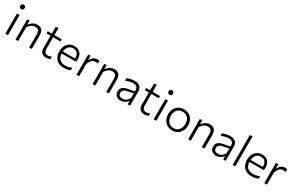

<svg xmlns="http://www.w3.org/2000/svg" viewBox="237 -2407 6282 4084"><g transform="rotate(30 3378.0 -365.0)"><path d="M93.5 0Q93.5 -55.5 93.5 -107Q93.5 -158.5 93.5 -219.5V-269.5Q93.5 -312.5 93.5 -350Q93.5 -387.5 93.5 -423Q93.5 -458.5 93.5 -495.5L157.5 -497.5Q157.5 -460.5 157.5 -424.8Q157.5 -389 157.5 -351.2Q157.5 -313.5 157.5 -269.5V-219.5Q157.5 -158.5 157.5 -107Q157.5 -55.5 157.5 0ZM123.5 -620Q100.5 -620 85.8 -633.5Q71 -647 71 -675Q71 -702.5 85.8 -716.2Q100.5 -730 124.5 -730Q148.5 -730 163 -715.8Q177.5 -701.5 177.5 -675Q177.5 -647 163 -633.5Q148.5 -620 123.5 -620Z M343.5 0Q343.5 -55.5 343.5 -107Q343.5 -158.5 343.5 -219.5V-269.5Q343.5 -324 343.5 -381.5Q343.5 -439 343.5 -495.5L401 -499.5L403 -406.5H411Q426.5 -428.5 451.8 -451.5Q477 -474.5 511.8 -490.5Q546.5 -506.5 591.5 -506.5Q672 -506.5 707.8 -460.8Q743.5 -415 743.5 -329Q743.5 -296.5 743.5 -272.5Q743.5 -248.5 743.5 -219.5Q743.5 -161 743.5 -108.2Q743.5 -55.5 743.5 0H679Q679 -55.5 679 -108Q679 -160.5 679 -217V-315Q679 -379 656 -411.8Q633 -444.5 572.5 -444.5Q535.5 -444.5 505.5 -429.8Q475.5 -415 451.5 -390.2Q427.5 -365.5 408 -335.5V-217Q408 -158 408 -106.8Q408 -55.5 408 0Z M1096 10.5Q1048 10.5 1015 -7Q982 -24.5 965 -59.5Q948 -94.5 948 -147.5Q948 -194 948 -239.2Q948 -284.5 948 -326.5Q948 -368.5 948 -406Q948 -443.5 948 -474.5Q948 -524 948 -567Q948 -610 948 -656L1012 -671.5Q1012 -635 1012 -604.5Q1012 -574 1012 -543.2Q1012 -512.5 1012 -474.5V-160Q1012 -103.5 1036 -75.5Q1060 -47.5 1110 -47.5Q1129.5 -47.5 1152 -54.2Q1174.5 -61 1191.5 -74.5L1198.5 -15.5Q1188.5 -8 1172.8 -2.2Q1157 3.5 1137.2 7Q1117.5 10.5 1096 10.5ZM848.5 -442.5V-495.5H1192.5V-442.5Q1142 -442.5 1090 -442.5Q1038 -442.5 989 -442.5H964Z M1531 10Q1444 10 1387.2 -23.8Q1330.5 -57.5 1302.8 -116.5Q1275 -175.5 1275 -251Q1275 -325.5 1302.8 -383.2Q1330.5 -441 1381.2 -473.8Q1432 -506.5 1501.5 -506.5Q1562.5 -506.5 1607.2 -481.8Q1652 -457 1676 -410Q1700 -363 1700 -295.5Q1700 -277.5 1699.2 -262.8Q1698.5 -248 1696 -233.5L1639 -266.5Q1640 -274.5 1640.2 -282Q1640.5 -289.5 1640.5 -296.5Q1640.5 -374.5 1602.5 -413.2Q1564.5 -452 1502.5 -452Q1451.5 -452 1415.2 -427Q1379 -402 1359.8 -358Q1340.5 -314 1340.5 -257.5V-249Q1340.5 -187 1361.8 -142Q1383 -97 1426.2 -72.5Q1469.5 -48 1536 -48Q1560.5 -48 1586.5 -52Q1612.5 -56 1638 -64Q1663.5 -72 1687 -85L1690.5 -24.5Q1671.5 -14 1646.5 -6.2Q1621.5 1.5 1592 5.8Q1562.5 10 1531 10ZM1303.5 -233.5V-282L1655 -284L1696 -270.5V-233.5Z M1841 0Q1841 -55.5 1841 -107Q1841 -158.5 1841 -219.5V-269.5Q1841 -324 1841 -381.5Q1841 -439 1841 -495.5L1898.5 -499.5L1900.5 -395.5H1907.5Q1928 -442.5 1955.8 -466.5Q1983.5 -490.5 2011.8 -498.5Q2040 -506.5 2063.5 -506.5Q2078 -506.5 2091.8 -504.5Q2105.5 -502.5 2118 -498L2112.5 -432Q2097 -436 2084 -438.2Q2071 -440.5 2053.5 -440.5Q2039.5 -440.5 2020 -436Q2000.5 -431.5 1979.8 -417Q1959 -402.5 1939.8 -373.5Q1920.5 -344.5 1905.5 -295.5V-217Q1905.5 -158 1905.5 -106.8Q1905.5 -55.5 1905.5 0Z M2237 0Q2237 -55.5 2237 -107Q2237 -158.5 2237 -219.5V-269.5Q2237 -324 2237 -381.5Q2237 -439 2237 -495.5L2294.5 -499.5L2296.5 -406.5H2304.5Q2320 -428.5 2345.2 -451.5Q2370.5 -474.5 2405.2 -490.5Q2440 -506.5 2485 -506.5Q2565.5 -506.5 2601.2 -460.8Q2637 -415 2637 -329Q2637 -296.5 2637 -272.5Q2637 -248.5 2637 -219.5Q2637 -161 2637 -108.2Q2637 -55.5 2637 0H2572.5Q2572.5 -55.5 2572.5 -108Q2572.5 -160.5 2572.5 -217V-315Q2572.5 -379 2549.5 -411.8Q2526.5 -444.5 2466 -444.5Q2429 -444.5 2399 -429.8Q2369 -415 2345 -390.2Q2321 -365.5 2301.5 -335.5V-217Q2301.5 -158 2301.5 -106.8Q2301.5 -55.5 2301.5 0Z M2923 10Q2877.5 10 2844 -7.2Q2810.5 -24.5 2792 -56.2Q2773.5 -88 2773.5 -131.5Q2773.5 -171.5 2788 -198.5Q2802.5 -225.5 2826.2 -242.8Q2850 -260 2878 -269.8Q2906 -279.5 2933.5 -284.5L3095.5 -314.5Q3097.5 -371.5 3081.2 -400.2Q3065 -429 3036.5 -438.8Q3008 -448.5 2973.5 -448.5Q2956.5 -448.5 2937 -446.2Q2917.5 -444 2896 -439Q2874.5 -434 2850.2 -426Q2826 -418 2799 -406.5L2795 -467.5Q2813 -475 2835.2 -482Q2857.5 -489 2882.5 -494.5Q2907.5 -500 2933.8 -503.2Q2960 -506.5 2985 -506.5Q3038.5 -506.5 3077.2 -489.2Q3116 -472 3136.8 -434.5Q3157.5 -397 3157.5 -338Q3157.5 -314.5 3157.5 -279Q3157.5 -243.5 3157.5 -211V-143.5Q3157.5 -110.5 3157.5 -75.8Q3157.5 -41 3157.5 0H3098.5L3096 -73.5H3088Q3072.5 -52.5 3047.8 -33.2Q3023 -14 2991.2 -2Q2959.5 10 2923 10ZM2939 -46Q2967.5 -46 2996.5 -57.2Q3025.5 -68.5 3050.8 -92Q3076 -115.5 3093.5 -151.5L3094 -272.5Q3085.5 -268 3071.5 -263.2Q3057.5 -258.5 3029.5 -252.2Q3001.5 -246 2951 -236.5Q2919.5 -231 2894.2 -219Q2869 -207 2854 -186.2Q2839 -165.5 2839 -134Q2839 -86 2867.8 -66Q2896.5 -46 2939 -46Z M3510 10.5Q3462 10.5 3429 -7Q3396 -24.5 3379 -59.5Q3362 -94.5 3362 -147.5Q3362 -194 3362 -239.2Q3362 -284.5 3362 -326.5Q3362 -368.5 3362 -406Q3362 -443.5 3362 -474.5Q3362 -524 3362 -567Q3362 -610 3362 -656L3426 -671.5Q3426 -635 3426 -604.5Q3426 -574 3426 -543.2Q3426 -512.5 3426 -474.5V-160Q3426 -103.5 3450 -75.5Q3474 -47.5 3524 -47.5Q3543.5 -47.5 3566 -54.2Q3588.5 -61 3605.5 -74.5L3612.5 -15.5Q3602.5 -8 3586.8 -2.2Q3571 3.5 3551.2 7Q3531.5 10.5 3510 10.5ZM3262.5 -442.5V-495.5H3606.5V-442.5Q3556 -442.5 3504 -442.5Q3452 -442.5 3403 -442.5H3378Z M3736.5 0Q3736.5 -55.5 3736.5 -107Q3736.5 -158.5 3736.5 -219.5V-269.5Q3736.5 -312.5 3736.5 -350Q3736.5 -387.5 3736.5 -423Q3736.5 -458.5 3736.5 -495.5L3800.5 -497.5Q3800.5 -460.5 3800.5 -424.8Q3800.5 -389 3800.5 -351.2Q3800.5 -313.5 3800.5 -269.5V-219.5Q3800.5 -158.5 3800.5 -107Q3800.5 -55.5 3800.5 0ZM3766.5 -620Q3743.5 -620 3728.8 -633.5Q3714 -647 3714 -675Q3714 -702.5 3728.8 -716.2Q3743.5 -730 3767.5 -730Q3791.5 -730 3806 -715.8Q3820.5 -701.5 3820.5 -675Q3820.5 -647 3806 -633.5Q3791.5 -620 3766.5 -620Z M4194.5 10.5Q4135 10.5 4089.2 -10.8Q4043.5 -32 4012 -68.5Q3980.5 -105 3964.2 -152.2Q3948 -199.5 3948 -251Q3948 -325 3978.2 -382.8Q4008.5 -440.5 4063.8 -473.5Q4119 -506.5 4193.5 -506.5Q4251 -506.5 4296 -487.2Q4341 -468 4372.8 -433.2Q4404.5 -398.5 4420.8 -352Q4437 -305.5 4437 -251Q4437 -177.5 4407.5 -118.2Q4378 -59 4323.2 -24.2Q4268.5 10.5 4194.5 10.5ZM4194 -47.5Q4253.5 -47.5 4292.8 -76.8Q4332 -106 4351.5 -152.2Q4371 -198.5 4371 -251Q4371 -310 4349.5 -354.5Q4328 -399 4288.2 -423.8Q4248.5 -448.5 4194 -448.5Q4135.5 -448.5 4095.2 -422.2Q4055 -396 4034.5 -351Q4014 -306 4014 -251Q4014 -198.5 4034 -152.2Q4054 -106 4094 -76.8Q4134 -47.5 4194 -47.5Z M4583.5 0Q4583.5 -55.5 4583.5 -107Q4583.5 -158.5 4583.5 -219.5V-269.5Q4583.5 -324 4583.5 -381.5Q4583.5 -439 4583.5 -495.5L4641 -499.5L4643 -406.5H4651Q4666.5 -428.5 4691.8 -451.5Q4717 -474.5 4751.8 -490.5Q4786.5 -506.5 4831.5 -506.5Q4912 -506.5 4947.8 -460.8Q4983.5 -415 4983.5 -329Q4983.5 -296.5 4983.5 -272.5Q4983.5 -248.5 4983.5 -219.5Q4983.5 -161 4983.5 -108.2Q4983.5 -55.5 4983.5 0H4919Q4919 -55.5 4919 -108Q4919 -160.5 4919 -217V-315Q4919 -379 4896 -411.8Q4873 -444.5 4812.5 -444.5Q4775.5 -444.5 4745.5 -429.8Q4715.5 -415 4691.5 -390.2Q4667.5 -365.5 4648 -335.5V-217Q4648 -158 4648 -106.8Q4648 -55.5 4648 0Z M5269.5 10Q5224 10 5190.5 -7.2Q5157 -24.5 5138.5 -56.2Q5120 -88 5120 -131.5Q5120 -171.5 5134.5 -198.5Q5149 -225.5 5172.8 -242.8Q5196.5 -260 5224.5 -269.8Q5252.5 -279.5 5280 -284.5L5442 -314.5Q5444 -371.5 5427.8 -400.2Q5411.5 -429 5383 -438.8Q5354.5 -448.5 5320 -448.5Q5303 -448.5 5283.5 -446.2Q5264 -444 5242.5 -439Q5221 -434 5196.8 -426Q5172.5 -418 5145.5 -406.5L5141.5 -467.5Q5159.5 -475 5181.8 -482Q5204 -489 5229 -494.5Q5254 -500 5280.2 -503.2Q5306.5 -506.5 5331.5 -506.5Q5385 -506.5 5423.8 -489.2Q5462.5 -472 5483.2 -434.5Q5504 -397 5504 -338Q5504 -314.5 5504 -279Q5504 -243.5 5504 -211V-143.5Q5504 -110.5 5504 -75.8Q5504 -41 5504 0H5445L5442.5 -73.5H5434.5Q5419 -52.5 5394.2 -33.2Q5369.5 -14 5337.8 -2Q5306 10 5269.5 10ZM5285.5 -46Q5314 -46 5343 -57.2Q5372 -68.5 5397.2 -92Q5422.5 -115.5 5440 -151.5L5440.5 -272.5Q5432 -268 5418 -263.2Q5404 -258.5 5376 -252.2Q5348 -246 5297.5 -236.5Q5266 -231 5240.8 -219Q5215.5 -207 5200.5 -186.2Q5185.5 -165.5 5185.5 -134Q5185.5 -86 5214.2 -66Q5243 -46 5285.5 -46Z M5675.5 0Q5675.5 -55.5 5675.5 -107Q5675.5 -158.5 5675.5 -219.5V-494Q5675.5 -557 5675.5 -616.5Q5675.5 -676 5675.5 -731.5L5740 -741Q5740 -680 5740 -619.8Q5740 -559.5 5740 -494V-219.5Q5740 -158.5 5740 -107Q5740 -55.5 5740 0Z M6142.5 10Q6055.5 10 5998.8 -23.8Q5942 -57.5 5914.2 -116.5Q5886.5 -175.5 5886.5 -251Q5886.5 -325.5 5914.2 -383.2Q5942 -441 5992.8 -473.8Q6043.5 -506.5 6113 -506.5Q6174 -506.5 6218.8 -481.8Q6263.5 -457 6287.5 -410Q6311.5 -363 6311.5 -295.5Q6311.5 -277.5 6310.8 -262.8Q6310 -248 6307.5 -233.5L6250.5 -266.5Q6251.5 -274.5 6251.8 -282Q6252 -289.5 6252 -296.5Q6252 -374.5 6214 -413.2Q6176 -452 6114 -452Q6063 -452 6026.8 -427Q5990.5 -402 5971.2 -358Q5952 -314 5952 -257.5V-249Q5952 -187 5973.2 -142Q5994.5 -97 6037.8 -72.5Q6081 -48 6147.5 -48Q6172 -48 6198 -52Q6224 -56 6249.5 -64Q6275 -72 6298.5 -85L6302 -24.5Q6283 -14 6258 -6.2Q6233 1.5 6203.5 5.8Q6174 10 6142.5 10ZM5915 -233.5V-282L6266.5 -284L6307.5 -270.5V-233.5Z M6452.5 0Q6452.5 -55.5 6452.5 -107Q6452.5 -158.5 6452.5 -219.5V-269.5Q6452.5 -324 6452.5 -381.5Q6452.5 -439 6452.5 -495.5L6510 -499.5L6512 -395.5H6519Q6539.5 -442.5 6567.2 -466.5Q6595 -490.5 6623.2 -498.5Q6651.5 -506.5 6675 -506.5Q6689.5 -506.5 6703.2 -504.5Q6717 -502.5 6729.5 -498L6724 -432Q6708.5 -436 6695.5 -438.2Q6682.5 -440.5 6665 -440.5Q6651 -440.5 6631.5 -436Q6612 -431.5 6591.2 -417Q6570.5 -402.5 6551.2 -373.5Q6532 -344.5 6517 -295.5V-217Q6517 -158 6517 -106.8Q6517 -55.5 6517 0Z"/></g></svg>

Font: Commissioner Thin Light
Style: Regular
Weight: 300
Version: Version 1.000